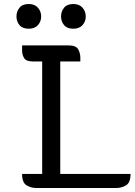

<svg xmlns="http://www.w3.org/2000/svg" viewBox="-20 -936 670 956"><path d="M90 -70H190V-630H144Q110 -630 100 -647Q90 -664 90 -684V-710H320Q358 -710 369 -691Q380 -672 380 -649V-630H280V-70H630Q630 -27 608 -13.5Q586 0 560 0H160Q134 0 112 -13.5Q90 -27 90 -70ZM62 -854Q62 -879 77 -897.5Q92 -916 123 -916Q153 -916 169 -897.5Q185 -879 185 -854Q185 -829 169 -811Q153 -793 123 -793Q92 -793 77 -811Q62 -829 62 -854ZM284 -854Q284 -879 299 -897.5Q314 -916 345 -916Q375 -916 391 -897.5Q407 -879 407 -854Q407 -829 391 -811Q375 -793 345 -793Q314 -793 299 -811Q284 -829 284 -854Z"/></svg>

Font: Warnes
Style: Regular
Weight: 400
Designer: Eduardo Rodriguez Tunni
Foundry: Eduardo Rodriguez Tunni
Version: Version 1.002; ttfautohint (v1.8.4.7-5d5b);gftools[0.9.23]